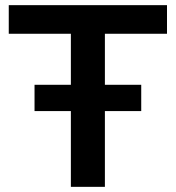

<svg xmlns="http://www.w3.org/2000/svg" viewBox="-20 -725 681 745"><path d="M255 0V-594H14V-705H628V-594H387V0ZM114 -294V-396H528V-294Z"/></svg>

Font: Nunito Sans 10pt
Style: Bold
Weight: 700
Designer: Vernon Adams
Foundry: Vernon Adams
Version: Version 3.101;gftools[0.9.27]